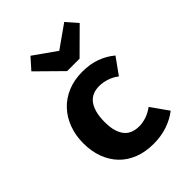

<svg xmlns="http://www.w3.org/2000/svg" viewBox="-235 -934 1070 1070"><g transform="rotate(-45 300.0 -399.5)"><path d="M351 -109Q378 -109 407 -118.5Q436 -128 464 -149L536 -47Q498 -17 448 0Q398 17 339 17Q274 17 223 -3Q172 -23 136.5 -60Q101 -97 82 -148.5Q63 -200 63 -262Q63 -324 82.5 -376.5Q102 -429 138 -467.5Q174 -506 225.5 -527.5Q277 -549 341 -549Q402 -549 450 -531.5Q498 -514 536 -482L467 -386Q440 -407 409.5 -416.5Q379 -426 351 -426Q324 -426 302 -417Q280 -408 264.5 -388.5Q249 -369 240 -338Q231 -307 231 -262Q231 -218 240.5 -188.5Q250 -159 266 -141.5Q282 -124 304 -116.5Q326 -109 351 -109ZM466 -816 523 -751 382 -611H284L142 -751L200 -816L333 -722Z"/></g></svg>

Font: Qzxlaeiskcpccdgjqmyffctclhy
Style: Regular
Weight: 700
Monospace: yes
Designer: Carrois Corporate & Edenspiekermann
Foundry: Carrois Corporate GbR & Edenspiekermann AG
Version: Version 2.001